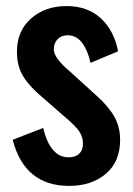

<svg xmlns="http://www.w3.org/2000/svg" viewBox="-20 -607 440 636"><path d="M209 8.8Q61.5 8.8 22 -144L123 -183.1Q146.5 -85.9 207 -85.9Q230 -85.9 242.4 -97.9Q254.9 -109.9 254.9 -130.9Q254.9 -154.3 241.2 -173.6Q227.5 -192.9 190.9 -223.1L122.1 -283.2Q78.6 -319.3 57.4 -353.3Q36.1 -387.2 36.1 -436Q36.1 -504.4 82.8 -545.7Q129.4 -586.9 200.2 -586.9Q270 -586.9 314 -546.4Q357.9 -505.9 371.1 -437L279.8 -398.9Q271.5 -438.5 252.4 -464.4Q233.4 -490.2 204.1 -490.2Q183.1 -490.2 170.7 -477.1Q158.2 -463.9 158.2 -443.8Q158.2 -414.1 213.9 -368.2L284.2 -304.2Q305.2 -285.6 318.8 -272Q332.5 -258.3 347.7 -237.8Q362.8 -217.3 370.4 -193.8Q377.9 -170.4 377.9 -144Q377.9 -70.8 330.3 -31Q282.7 8.8 209 8.8Z"/></svg>

Font: Oswald Medium
Style: Regular
Weight: 500
Designer: Vernon Adams
Foundry: Vernon Adams
Version: Version 4.103